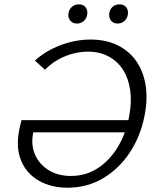

<svg xmlns="http://www.w3.org/2000/svg" viewBox="-20 -848 714 877"><path d="M288.1 9.4Q214.1 9.4 158.2 -22.2Q102.4 -53.7 77 -113Q51.7 -172.2 67.8 -254.9Q69.8 -266.1 73.1 -278.6Q76.5 -291.2 78.6 -299.8L144.8 -280.5Q142.2 -276.2 139.1 -267.7Q136 -259.3 133.5 -249.6Q119.5 -192.1 138.4 -145.5Q157.3 -98.8 201.1 -71.5Q245 -44.3 304 -44.3Q372.6 -44.3 427.4 -80.2Q482.1 -116.1 519 -178Q555.9 -239.9 570.1 -317.6Q582.4 -382.6 574.5 -436.7Q566.7 -490.8 541.5 -529.9Q516.2 -569 475.4 -590.5Q434.5 -612.1 380.8 -612.1Q348.9 -612.1 314.3 -603.2Q279.7 -594.4 246.8 -576.5Q213.9 -558.5 185.6 -529.5L139.4 -571.3Q174.5 -603 216.6 -624.1Q258.6 -645.3 303.8 -656.3Q349 -667.4 392.8 -667.4Q462.6 -667.4 515.5 -642Q568.5 -616.7 601.5 -570.1Q634.5 -523.5 645 -459.5Q655.5 -395.5 640 -318.2Q621.5 -224.5 572.3 -150.5Q523 -76.5 450.5 -33.6Q377.9 9.4 288.1 9.4ZM103 -243.5 78.6 -299.4H587.2L575.4 -243.5ZM331.9 -740.5Q318.2 -740.5 308.5 -747Q298.8 -753.6 294.7 -765Q290.5 -776.3 293.3 -789.5Q296.5 -806.7 309.4 -817.4Q322.2 -828.1 340.1 -828.1Q353.7 -828.1 362.9 -822Q372.1 -816 376.2 -805.2Q380.4 -794.5 378.2 -780.7Q375.5 -763.5 362.6 -752Q349.7 -740.5 331.9 -740.5ZM517.5 -740.5Q503.8 -740.5 494.4 -747Q485 -753.6 481.1 -765Q477.3 -776.3 479.5 -789.5Q482.2 -806.7 495 -817.4Q507.8 -828.1 525.7 -828.1Q539.4 -828.1 548.5 -822Q557.7 -816 561.9 -805.2Q566 -794.5 563.8 -780.7Q561.1 -763.5 548.2 -752Q535.4 -740.5 517.5 -740.5Z"/></svg>

Font: Ysabeau
Style: Bold Italic
Weight: 700
Italic angle: -12°
Designer: Christian Thalmann (Catharsis Fonts)
Version: Version 2.002